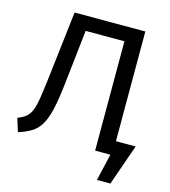

<svg xmlns="http://www.w3.org/2000/svg" viewBox="-122 -786 912 1033"><g transform="rotate(15 334.5 -269.5)"><path d="M165 -689H559V0H464V-609H232ZM120 -305 165 -689 248 -609 215 -312Q205 -220 192 -162.5Q179 -105 159 -71.5Q139 -38 109.5 -20Q80 -2 37 12L14 -62Q42 -73 59.5 -87Q77 -101 87.5 -126.5Q98 -152 105 -195Q112 -238 120 -305ZM510 -78H669L589 150H514L549 0H510Z"/></g></svg>

Font: Fira Sans Variable
Style: Regular
Weight: 400
Designer: Carrois Corporate & Edenspiekermann AG
Foundry: Carrois Corporate GbR & Edenspiekermann AG
Version: Version 4.202